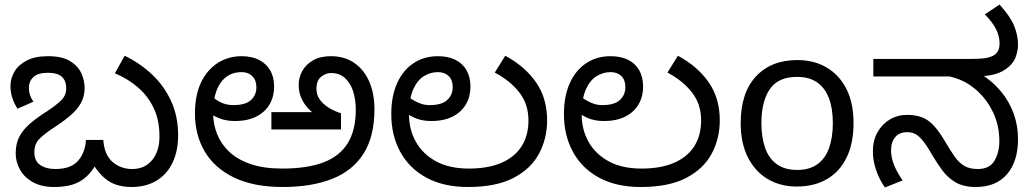

<svg xmlns="http://www.w3.org/2000/svg" viewBox="-20 -810 4537 844"><path d="M557 12Q518 12 486.5 0.5Q455 -11 429 -37Q403 -63 379 -105L411 -104Q388 -59 360.5 -34Q333 -9 298.5 1.5Q264 12 218 12Q162 12 124 -9.5Q86 -31 67.5 -65Q49 -99 49 -136Q49 -179 65.5 -210Q82 -241 113 -267.5Q144 -294 187 -321Q225 -346 248 -368Q271 -390 271 -422Q271 -443 263 -458.5Q255 -474 237.5 -482Q220 -490 190 -490Q147 -490 127 -471.5Q107 -453 107 -422Q107 -406 112 -391.5Q117 -377 127 -363L57 -332Q41 -357 33.5 -381.5Q26 -406 26 -431Q26 -466 44 -496Q62 -526 98.5 -544.5Q135 -563 191 -563Q253 -563 288 -541.5Q323 -520 337.5 -488Q352 -456 352 -423Q352 -387 336.5 -358.5Q321 -330 292.5 -305Q264 -280 224 -254Q178 -224 154.5 -201Q131 -178 131 -141Q131 -102 157 -84.5Q183 -67 223 -67Q290 -67 322 -102Q354 -137 358 -195H434Q439 -128 475.5 -97.5Q512 -67 561 -67Q616 -67 648.5 -106Q681 -145 681 -210Q681 -280 656.5 -333Q632 -386 588 -424.5Q544 -463 485 -488L528 -565Q596 -532 649 -482Q702 -432 732.5 -365Q763 -298 763 -215Q763 -147 739 -96Q715 -45 669 -16.5Q623 12 557 12Z M1221 -69Q1330 -69 1401.5 -96Q1473 -123 1508.5 -180.5Q1544 -238 1544 -328Q1544 -373 1532 -409.5Q1520 -446 1496 -467.5Q1472 -489 1435 -489Q1412 -489 1391.5 -472.5Q1371 -456 1371 -419Q1371 -394 1385 -373.5Q1399 -353 1423.5 -337.5Q1448 -322 1479 -312V-241H1173V-317H1352Q1334 -332 1321 -350Q1308 -368 1300.5 -389.5Q1293 -411 1293 -438Q1293 -469 1308.5 -497.5Q1324 -526 1355.5 -544.5Q1387 -563 1434 -563Q1495 -563 1538 -533Q1581 -503 1603.5 -450.5Q1626 -398 1626 -330Q1626 -210 1578 -134.5Q1530 -59 1439.5 -23.5Q1349 12 1223 12Q1095 12 1009 -29.5Q923 -71 880 -144Q837 -217 837 -311Q837 -392 864 -448Q891 -504 937.5 -533.5Q984 -563 1042 -563Q1086 -563 1118 -547Q1150 -531 1167.5 -501Q1185 -471 1185 -429Q1185 -386 1165.5 -352Q1146 -318 1107.5 -298Q1069 -278 1012 -278Q976 -278 947 -289Q918 -300 897.5 -316Q877 -332 863 -348L887 -414Q896 -402 912 -386.5Q928 -371 951.5 -359.5Q975 -348 1006 -348Q1059 -348 1083 -370Q1107 -392 1107 -426Q1107 -458 1089 -475.5Q1071 -493 1042 -493Q983 -493 950 -446.5Q917 -400 917 -315V-311Q917 -265 934 -221.5Q951 -178 987 -143.5Q1023 -109 1081 -89Q1139 -69 1221 -69Z M2038 12Q1930 12 1854.5 -29Q1779 -70 1739.5 -142.5Q1700 -215 1700 -308Q1700 -387 1725.5 -444Q1751 -501 1797.5 -532Q1844 -563 1905 -563Q1950 -563 1982 -547Q2014 -531 2031 -501Q2048 -471 2048 -429Q2048 -386 2028.5 -352Q2009 -318 1970.5 -298Q1932 -278 1875 -278Q1853 -278 1834 -282Q1815 -286 1799.5 -293.5Q1784 -301 1771 -309L1781 -380Q1791 -373 1804.5 -365.5Q1818 -358 1834 -353Q1850 -348 1869 -348Q1922 -348 1946 -370.5Q1970 -393 1970 -427Q1970 -459 1952 -476Q1934 -493 1905 -493Q1872 -493 1843 -475Q1814 -457 1796 -416Q1778 -375 1778 -306Q1778 -241 1808 -187Q1838 -133 1896.5 -101Q1955 -69 2041 -69Q2125 -69 2183.5 -94Q2242 -119 2272.5 -166.5Q2303 -214 2303 -281Q2303 -352 2263 -403.5Q2223 -455 2155 -491L2201 -565Q2288 -518 2336.5 -448Q2385 -378 2385 -281Q2385 -201 2349.5 -134.5Q2314 -68 2237.5 -28Q2161 12 2038 12Z M2797 12Q2689 12 2613.5 -29Q2538 -70 2498.5 -142.5Q2459 -215 2459 -308Q2459 -387 2484.5 -444Q2510 -501 2556.5 -532Q2603 -563 2664 -563Q2709 -563 2741 -547Q2773 -531 2790 -501Q2807 -471 2807 -429Q2807 -386 2787.5 -352Q2768 -318 2729.5 -298Q2691 -278 2634 -278Q2612 -278 2593 -282Q2574 -286 2558.5 -293.5Q2543 -301 2530 -309L2540 -380Q2550 -373 2563.5 -365.5Q2577 -358 2593 -353Q2609 -348 2628 -348Q2681 -348 2705 -370.5Q2729 -393 2729 -427Q2729 -459 2711 -476Q2693 -493 2664 -493Q2631 -493 2602 -475Q2573 -457 2555 -416Q2537 -375 2537 -306Q2537 -241 2567 -187Q2597 -133 2655.5 -101Q2714 -69 2800 -69Q2884 -69 2942.5 -94Q3001 -119 3031.5 -166.5Q3062 -214 3062 -281Q3062 -352 3022 -403.5Q2982 -455 2914 -491L2960 -565Q3047 -518 3095.5 -448Q3144 -378 3144 -281Q3144 -201 3108.5 -134.5Q3073 -68 2996.5 -28Q2920 12 2797 12Z M3732 -269Q3732 -180 3701.5 -117.5Q3671 -55 3615 -22.5Q3559 10 3482 10Q3411 10 3355.5 -22.5Q3300 -55 3268 -117.5Q3236 -180 3236 -269Q3236 -402 3303 -474Q3370 -546 3485 -546Q3558 -546 3613.5 -513.5Q3669 -481 3700.5 -419.5Q3732 -358 3732 -269ZM3327 -269Q3327 -206 3343.5 -159.5Q3360 -113 3395 -88Q3430 -63 3484 -63Q3538 -63 3573 -88Q3608 -113 3624.5 -159.5Q3641 -206 3641 -269Q3641 -333 3624 -378Q3607 -423 3572.5 -447.5Q3538 -472 3483 -472Q3401 -472 3364 -418Q3327 -364 3327 -269Z M4269 12Q4216 12 4181.5 -8Q4147 -28 4123.5 -59.5Q4100 -91 4080 -125Q4055 -169 4037 -191Q4019 -213 4003.5 -221Q3988 -229 3968 -229Q3934 -229 3915.5 -207.5Q3897 -186 3897 -148Q3897 -116 3911 -82.5Q3925 -49 3948 -17L3870 14Q3847 -18 3832 -60Q3817 -102 3817 -145Q3817 -192 3837 -228Q3857 -264 3891 -284.5Q3925 -305 3967 -305Q4029 -305 4065 -276Q4101 -247 4135 -187Q4158 -148 4177 -121Q4196 -94 4219.5 -80.5Q4243 -67 4278 -67Q4330 -67 4351.5 -103.5Q4373 -140 4373 -190Q4373 -260 4343.5 -320Q4314 -380 4264.5 -420.5Q4215 -461 4153 -474H3819V-551H4244Q4298 -551 4319.5 -556Q4341 -561 4352 -569Q4365 -579 4369.5 -591.5Q4374 -604 4374 -618Q4374 -651 4358 -682.5Q4342 -714 4309 -747L4374 -790Q4421 -738 4438 -696.5Q4455 -655 4455 -612Q4455 -593 4447 -565.5Q4439 -538 4414 -516Q4389 -494 4354 -484Q4319 -474 4261 -474H4237L4294 -483Q4345 -451 4381 -407Q4417 -363 4436 -310.5Q4455 -258 4455 -198Q4455 -100 4406.5 -44Q4358 12 4269 12Z"/></svg>

Font: kannada25
Style: Book
Weight: 400
Designer: Jelle Bosma - Monotype Design Team
Foundry: Monotype Imaging Inc.
Version: Version 2.003